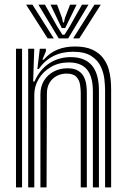

<svg xmlns="http://www.w3.org/2000/svg" viewBox="-20 -811 548 831"><path d="M434.8 0V-420.5Q434.8 -440 431.8 -467.9Q428.8 -495.8 416.1 -523Q403.5 -550.2 375.1 -568.6Q346.8 -587 295.8 -587Q247.8 -587 210.4 -568Q173 -549 147.8 -512.5H141.8L152.2 -600H178.5L179 -589.8L163.5 -552.8H169.2Q195 -582.5 228.5 -596.1Q262 -609.8 304 -609.8Q350.2 -609.8 379.5 -596.1Q408.8 -582.5 425.5 -560.6Q442.2 -538.8 449.8 -513.6Q457.2 -488.5 459.1 -465.1Q461 -441.8 461 -425.5V0ZM49.2 0V-600H75.5V0ZM155 0V-403.5Q155 -437.2 170.6 -462.4Q186.2 -487.5 212.8 -501.5Q239.2 -515.5 271.5 -515.5Q302.2 -515.5 319.4 -504.2Q336.5 -493 344.2 -476Q352 -459 353.9 -441.2Q355.8 -423.5 355.8 -410.5V0H329.5V-409Q329.5 -425 326.5 -444.6Q323.5 -464.2 310.5 -478.4Q297.5 -492.5 267.8 -492.5Q245.2 -492.5 225.9 -482.5Q206.5 -472.5 194.8 -453.4Q183 -434.2 183 -406.2L181.5 0ZM102 0V-600H128.2L123.5 -458.5H129.5Q151.5 -509.5 193 -536.8Q234.5 -564 287.8 -563.8Q348 -563.2 378.1 -527.4Q408.2 -491.5 408.2 -418.8V0H382V-415.5Q382 -479.2 356.5 -510Q331 -540.8 278.2 -540.8Q234 -540.8 200.2 -521Q166.5 -501.2 147.5 -469.5Q128.5 -437.8 128.5 -401.2V0ZM93 -790.8H120.5L212.8 -644.8H186.2ZM146.2 -790.8H174.5L227.2 -697.2L250.2 -660.8H259.2L282 -697L334.8 -790.8H363L275 -644.8H234.2ZM198.5 -790.8H227L248.5 -733.2L252.5 -713.8H256.8L261 -733.2L283.2 -790.8H311.5L276.5 -719L262.2 -689.5H247.2L233 -719ZM388.8 -790.8H416.2L323.2 -644.8H296.5Z"/></svg>

Font: Big Shoulders Inline Text Thin ExtraBold
Style: Regular
Weight: 800
Version: Version 2.002